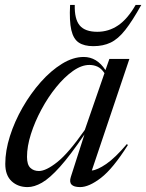

<svg xmlns="http://www.w3.org/2000/svg" viewBox="-20 -752 596 782"><path d="M268.5 -31.5 324 -204.5Q266 -119 224.2 -72.5Q182.5 -26 151 -8Q119.5 10 92.5 10Q53 10 27.2 -14Q1.5 -38 1.5 -84.5Q1.5 -138 20.5 -197.8Q39.5 -257.5 72.2 -314.5Q105 -371.5 146.2 -418Q187.5 -464.5 232.5 -492.2Q277.5 -520 321 -520Q374.5 -520 409.5 -466.5L425.5 -512H507L354 -57.5Q376.5 -59.5 412.8 -84.2Q449 -109 496.5 -165L501 -161.5Q440 -65 391.2 -27.5Q342.5 10 306.5 10Q255 10 268.5 -31.5ZM90 -113Q90 -81.5 103.5 -68.5Q117 -55.5 138.5 -55.5Q167.5 -55.5 213.2 -91.8Q259 -128 325.5 -223L405.5 -454Q393 -473 377.8 -480.2Q362.5 -487.5 344 -487.5Q312 -487.5 277 -462.8Q242 -438 208.8 -397Q175.5 -356 148.8 -306.2Q122 -256.5 106 -206.2Q90 -156 90 -113ZM376.5 -622.5Q422.5 -622.5 461 -648.5Q499.5 -674.5 532.5 -732H555.5Q519 -666.5 490 -629.8Q461 -593 430.5 -578.5Q400 -564 360 -564Q323 -564 301 -578.5Q279 -593 270.5 -629.5Q262 -666 265.5 -732H284.5Q283 -674 304.8 -648.2Q326.5 -622.5 376.5 -622.5Z"/></svg>

Font: Newsreader Display
Style: Italic
Weight: 400
Italic angle: -17°
Designer: Hugues Gentile
Foundry: Production Type
Version: Version 1.001